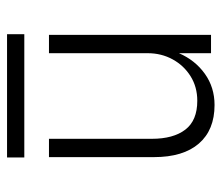

<svg xmlns="http://www.w3.org/2000/svg" viewBox="-62 -557 629 545"><g transform="rotate(-90 252.5 -284.5)"><path d="M78 -530V-579H428V-530ZM131 -168Q131 -107 157 -73Q183 -39 239 -39Q278 -39 308.5 -58Q339 -77 356.5 -109Q374 -141 374 -180V-460H426V0H374V-91Q354 -45 315.5 -17.5Q277 10 227 10Q156 10 117.5 -34.5Q79 -79 79 -162V-460H131Z"/></g></svg>

Font: Jost* Light
Style: Regular
Weight: 300
Version: Version 3.7